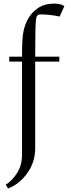

<svg xmlns="http://www.w3.org/2000/svg" viewBox="-20 -758 397 1081"><path d="M12.2 282.2Q49.8 258.3 76.9 215.1Q104 171.9 104 111.8V-411.1H32.2V-439H104Q104 -529.8 109.9 -567.9Q120.1 -632.8 155.8 -678.2Q166.5 -690.4 176.5 -699.2Q186.5 -708 202.1 -717.8Q217.8 -727.5 238.5 -732.7Q259.3 -737.8 284.2 -737.8Q300.8 -737.8 320.8 -733.9L342.8 -724.1L315.9 -665Q258.3 -676.8 207 -676.8Q195.8 -676.8 189.7 -669.7Q183.6 -662.6 182.1 -644Q178.2 -603 178.2 -439H314V-411.1H178.2V76.2Q178.2 154.3 133.8 216.6Q89.4 278.8 25.9 303.2Z"/></svg>

Font: Dehuti
Style: Book
Weight: 400
Version: Version 1.2